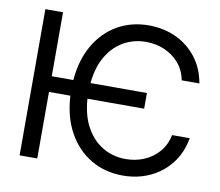

<svg xmlns="http://www.w3.org/2000/svg" viewBox="-81 -834 1080 941"><g transform="rotate(10 459.0 -363.5)"><path d="M633.8 -409.2V-331.1H351.6Q357.4 -247.1 389.9 -189.5Q422.4 -131.8 473.4 -102.1Q524.4 -72.3 586.9 -72.3Q635.3 -72.3 677.7 -90.1Q720.2 -107.9 750.5 -142.6Q780.8 -177.2 791 -227.5H878.9Q865.7 -152.8 824.2 -99.9Q782.7 -46.9 721.4 -18.6Q660.2 9.8 586.9 9.8Q498 9.8 428 -31.5Q357.9 -72.8 315.2 -149.2Q272.5 -225.6 266.6 -331.1H160.2V0H72.3V-727.5H160.2V-409.2H267.6Q275.9 -510.7 318.8 -584.5Q361.8 -658.2 430.9 -697.8Q500 -737.3 586.9 -737.3Q660.2 -737.3 721.4 -709Q782.7 -680.7 824.2 -627.7Q865.7 -574.7 878.9 -500H791Q780.8 -550.8 750.5 -585.2Q720.2 -619.6 677.7 -637.5Q635.3 -655.3 586.9 -655.3Q526.4 -655.3 476.1 -627Q425.8 -598.6 393.3 -543.9Q360.8 -489.3 353 -409.2Z"/></g></svg>

Font: Inter Display
Style: Regular
Weight: 400
Designer: Rasmus Andersson
Foundry: rsms
Version: Version 4.000;git-37864ae